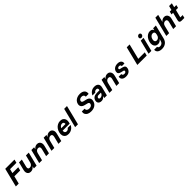

<svg xmlns="http://www.w3.org/2000/svg" viewBox="850 -3494 6496 6496"><g transform="rotate(-45 4098.0 -245.5)"><path d="M154.2 0H16.7L185 -675H627.5L596.7 -551.7H292.5L254.2 -401.7H533.3L503.3 -278.3H224.2Z M730.8 9.2Q675.8 9.2 639.6 -18.3Q603.3 -45.8 591.2 -93.8Q579.2 -141.7 594.2 -203.3L668.3 -500H803.3L734.2 -222.5Q721.7 -170.8 738.8 -142.5Q755.8 -114.2 800.8 -114.2Q847.5 -114.2 883.3 -144.6Q919.2 -175 931.7 -226.7L1000 -500H1135L1010 0H879.2L898.3 -77.5H895Q830 9.2 730.8 9.2Z M1135 0 1260 -500H1390.8L1372.5 -425.8H1375.8Q1407.5 -466.7 1447.1 -487.9Q1486.7 -509.2 1536.7 -509.2Q1591.7 -509.2 1627.5 -480.4Q1663.3 -451.7 1676.7 -402.5Q1690 -353.3 1674.2 -291.7L1601.7 0H1466.7L1535 -273.3Q1547.5 -325.8 1529.2 -355.8Q1510.8 -385.8 1465 -385.8Q1420 -385.8 1385.4 -355.8Q1350.8 -325.8 1338.3 -273.3L1270 0Z M1723.3 0 1848.3 -500H1979.2L1960.8 -425.8H1964.2Q1995.8 -466.7 2035.4 -487.9Q2075 -509.2 2125 -509.2Q2180 -509.2 2215.8 -480.4Q2251.7 -451.7 2265 -402.5Q2278.3 -353.3 2262.5 -291.7L2190 0H2055L2123.3 -273.3Q2135.8 -325.8 2117.5 -355.8Q2099.2 -385.8 2053.3 -385.8Q2008.3 -385.8 1973.8 -355.8Q1939.2 -325.8 1926.7 -273.3L1858.3 0Z M2535 10Q2460 10 2411.7 -24.2Q2363.3 -58.3 2346.7 -119.2Q2330 -180 2350 -259.2Q2369.2 -334.2 2412.1 -390.8Q2455 -447.5 2514.6 -478.8Q2574.2 -510 2643.3 -510Q2715 -510 2760.8 -477.5Q2806.7 -445 2822.5 -387.5Q2838.3 -330 2818.3 -253.3L2808.3 -214.2H2470Q2464.2 -159.2 2486.2 -129.6Q2508.3 -100 2553.3 -100Q2586.7 -100 2613.8 -116.2Q2640.8 -132.5 2656.7 -160.8H2798.3Q2764.2 -81.7 2692.9 -35.8Q2621.7 10 2535 10ZM2495.8 -305.8H2700Q2705 -351.7 2685 -376.2Q2665 -400.8 2625 -400.8Q2585 -400.8 2551.3 -376.2Q2517.5 -351.7 2495.8 -305.8Z M2854.2 0 3029.2 -700H3164.2L2989.2 0Z M3619.2 10Q3535.8 10 3479.2 -17.5Q3422.5 -45 3398.3 -95.4Q3374.2 -145.8 3387.5 -215H3520.8Q3515.8 -161.7 3548.3 -132.9Q3580.8 -104.2 3641.7 -104.2Q3695.8 -104.2 3730.8 -126.2Q3765.8 -148.3 3775.8 -188.3Q3783.3 -219.2 3769.2 -240.8Q3755 -262.5 3715 -272.5L3612.5 -297.5Q3526.7 -319.2 3492.1 -369.2Q3457.5 -419.2 3474.2 -491.7Q3488.3 -551.7 3527.5 -594.6Q3566.7 -637.5 3625.8 -661.2Q3685 -685 3758.3 -685Q3871.7 -685 3931.3 -628.8Q3990.8 -572.5 3973.3 -473.3H3840Q3841.7 -522.5 3813.3 -548.8Q3785 -575 3733.3 -575Q3685.8 -575 3652.9 -553.8Q3620 -532.5 3611.7 -497.5Q3605 -470 3618.3 -449.2Q3631.7 -428.3 3669.2 -419.2L3776.7 -393.3Q3860.8 -373.3 3895.8 -323.3Q3930.8 -273.3 3910.8 -191.7Q3888.3 -97.5 3812.1 -43.8Q3735.8 10 3619.2 10Z M4110 9.2Q4057.5 9.2 4022.5 -11.7Q3987.5 -32.5 3974.6 -69.6Q3961.7 -106.7 3973.3 -154.2Q3990.8 -225 4047.9 -262.5Q4105 -300 4192.5 -300H4319.2L4324.2 -320Q4333.3 -358.3 4316.7 -379.6Q4300 -400.8 4260.8 -400.8Q4228.3 -400.8 4202.5 -385.4Q4176.7 -370 4162.5 -342.5H4025.8Q4062.5 -424.2 4127.5 -467.1Q4192.5 -510 4280 -510Q4381.7 -510 4427.1 -455Q4472.5 -400 4449.2 -306.7L4373.3 0H4248.3L4265.8 -70H4262.5Q4230 -29.2 4193.3 -10Q4156.7 9.2 4110 9.2ZM4157.5 -95.8Q4188.3 -95.8 4215.8 -109.2Q4243.3 -122.5 4264.2 -146.7Q4285 -170.8 4294.2 -201.7L4295.8 -208.3H4182.5Q4151.7 -208.3 4130 -193.8Q4108.3 -179.2 4101.7 -153.3Q4095 -126.7 4110 -111.2Q4125 -95.8 4157.5 -95.8Z M4495 0 4620 -500H4750.8L4732.5 -425.8H4735.8Q4767.5 -466.7 4807.1 -487.9Q4846.7 -509.2 4896.7 -509.2Q4951.7 -509.2 4987.5 -480.4Q5023.3 -451.7 5036.7 -402.5Q5050 -353.3 5034.2 -291.7L4961.7 0H4826.7L4895 -273.3Q4907.5 -325.8 4889.2 -355.8Q4870.8 -385.8 4825 -385.8Q4780 -385.8 4745.4 -355.8Q4710.8 -325.8 4698.3 -273.3L4630 0Z M5285.8 10Q5185.8 10 5136.2 -37.9Q5086.7 -85.8 5102.5 -165.8H5228.3Q5225.8 -132.5 5246.2 -113.8Q5266.7 -95 5306.7 -95Q5340.8 -95 5362.1 -107.9Q5383.3 -120.8 5389.2 -145Q5398.3 -182.5 5354.2 -193.3L5265 -214.2Q5132.5 -245 5160 -358.3Q5177.5 -428.3 5237.9 -469.2Q5298.3 -510 5385.8 -510Q5479.2 -510 5524.6 -464.2Q5570 -418.3 5555.8 -342.5H5430Q5432.5 -375 5415 -392.1Q5397.5 -409.2 5362.5 -409.2Q5333.3 -409.2 5312.9 -396.7Q5292.5 -384.2 5287.5 -363.3Q5283.3 -346.7 5291.7 -335Q5300 -323.3 5318.3 -318.3L5410.8 -297.5Q5480 -281.7 5505.4 -245.4Q5530.8 -209.2 5515.8 -147.5Q5496.7 -72.5 5437.1 -31.2Q5377.5 10 5285.8 10Z M5830 0 5998.3 -675H6135.8L5998.3 -123.3H6310L6279.2 0Z M6367.5 0 6492.5 -500H6627.5L6502.5 0ZM6580.8 -549.2Q6546.7 -549.2 6527.9 -573.8Q6509.2 -598.3 6517.5 -632.5Q6524.2 -661.7 6548.8 -681.2Q6573.3 -700.8 6601.7 -700.8Q6636.7 -700.8 6655.4 -676.2Q6674.2 -651.7 6665 -616.7Q6658.3 -588.3 6633.8 -568.8Q6609.2 -549.2 6580.8 -549.2Z M6805.8 210Q6702.5 210 6645.4 163.3Q6588.3 116.7 6596.7 38.3H6737.5Q6738.3 67.5 6760.8 83.8Q6783.3 100 6821.7 100Q6875 100 6913.3 69.2Q6951.7 38.3 6964.2 -15L6980.8 -81.7H6977.5Q6945 -40 6908.8 -20Q6872.5 0 6826.7 0Q6763.3 0 6722.5 -33.8Q6681.7 -67.5 6668.3 -126.7Q6655 -185.8 6674.2 -262.5Q6693.3 -336.7 6732.5 -392.1Q6771.7 -447.5 6824.6 -478.8Q6877.5 -510 6937.5 -510Q6988.3 -510 7021.7 -488.8Q7055 -467.5 7064.2 -428.3H7067.5L7085.8 -500H7216.7L7093.3 -5.8Q7067.5 97.5 6992.5 153.8Q6917.5 210 6805.8 210ZM6884.2 -120Q6931.7 -120 6967.5 -152.1Q7003.3 -184.2 7015.8 -238.3L7024.2 -273.3Q7037.5 -327.5 7017.9 -358.8Q6998.3 -390 6951.7 -390Q6900.8 -390 6861.7 -353.8Q6822.5 -317.5 6806.7 -255Q6791.7 -193.3 6812.5 -156.7Q6833.3 -120 6884.2 -120Z M7216.7 0 7391.7 -700H7526.7L7460 -431.7H7463.3Q7495 -469.2 7532.9 -489.2Q7570.8 -509.2 7619.2 -509.2Q7673.3 -509.2 7709.2 -480.4Q7745 -451.7 7758.3 -402.5Q7771.7 -353.3 7755.8 -292.5L7683.3 0H7548.3L7616.7 -274.2Q7629.2 -326.7 7610.8 -356.7Q7592.5 -386.7 7546.7 -386.7Q7501.7 -386.7 7467.1 -356.7Q7432.5 -326.7 7420 -274.2L7351.7 0Z M7945 0Q7892.5 0 7870.4 -27.1Q7848.3 -54.2 7862.5 -110L7933.3 -391.7H7855.8L7882.5 -500H7961.7L7999.2 -650H8130.8L8093.3 -500H8195.8L8169.2 -391.7H8068.3L7996.7 -108.3H8108.3L8080.8 0Z"/></g></svg>

Font: Funnel Sans Light
Style: Bold Italic
Weight: 700
Italic angle: -14.036°
Version: Version 1.000